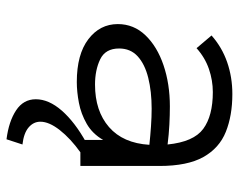

<svg xmlns="http://www.w3.org/2000/svg" viewBox="-92 -415 734 590"><g transform="rotate(90 275.0 -120.0)"><path d="M232 11Q147 11 100.5 -24.5Q54 -60 54 -115Q54 -164 88.5 -200Q123 -236 180.5 -255.5Q238 -275 307 -275Q333 -275 362.5 -273.5Q392 -272 424 -268Q416 -348 376 -377.5Q336 -407 263 -407Q227 -407 192 -395Q157 -383 128 -357L89 -403Q125 -435 171 -451Q217 -467 269 -467Q335 -467 385 -447Q435 -427 462.5 -378Q490 -329 490 -243V0H410V-70Q391 -37 360.5 -19.5Q330 -2 296 4.5Q262 11 232 11ZM129 -119Q129 -77 162 -61Q195 -45 240 -45Q321 -45 370.5 -88Q420 -131 425 -212Q397 -215 368 -217Q339 -219 314 -219Q261 -219 219 -208.5Q177 -198 153 -176Q129 -154 129 -119ZM424 178 408 227Q353 220 319 197.5Q285 175 285 137Q285 97 320 57Q355 17 418 -18L448 0Q406 30 380 63Q354 96 354 123Q354 144 371.5 159Q389 174 424 178Z"/></g></svg>

Font: Inconsolata SemiExpanded
Style: Regular
Weight: 400
Width: 6
Monospace: yes
Designer: Raph Levien, Cyreal, Brenton Simpson
Foundry: Raph Levien, Cyreal, Google
Version: Version 3.000; ttfautohint (v1.8.2.53-6de2)